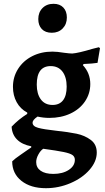

<svg xmlns="http://www.w3.org/2000/svg" viewBox="-20 -746 552 1008"><path d="M177 -134Q151 -116 151 -102Q151 -83 180 -75Q209 -67 272 -60Q339 -53 382 -44Q425 -35 456.5 -11.5Q488 12 488 55Q488 102 450 145.5Q412 189 350 215.5Q288 242 221 242Q141 242 92.5 203.5Q44 165 44 101Q58 87 87.5 67Q117 47 122 43L144 28V22Q96 13 69.5 -13.5Q43 -40 41 -81Q78 -120 123 -148V-155Q87 -174 67.5 -209.5Q48 -245 48 -290Q48 -342 75 -384.5Q102 -427 149 -451Q196 -475 255 -475Q280 -475 316 -469Q346 -465 359 -465Q390 -467 467 -490L499 -498L505 -493L492 -416Q468 -412 419 -410L415 -404Q454 -362 454 -305Q454 -255 426.5 -214Q399 -173 350 -150Q301 -127 239 -127Q208 -127 177 -134ZM330 -291Q330 -341 308 -370Q286 -399 246 -399Q173 -399 173 -302Q173 -253 194.5 -224Q216 -195 256 -195Q292 -195 311 -219.5Q330 -244 330 -291ZM373 93Q373 77 360.5 68Q348 59 314 52Q280 45 207 35Q193 44 181.5 65Q170 86 170 105Q170 134 193.5 150.5Q217 167 260 167Q309 167 341 146Q373 125 373 93ZM181 -646Q181 -681 203 -703.5Q225 -726 261 -726Q294 -726 312.5 -706.5Q331 -687 331 -654Q331 -619 309 -596.5Q287 -574 252 -574Q218 -574 199.5 -593.5Q181 -613 181 -646Z"/></svg>

Font: Sahitya
Style: Bold
Weight: 700
Designer: Juan Pablo del Peral
Foundry: Juan Pablo del Peral (http://www.huertatipografica.com)
Version: Version 1.001;PS 001.000;hotconv 1.0.70;makeotf.lib2.5.58329